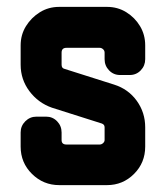

<svg xmlns="http://www.w3.org/2000/svg" viewBox="-20 -538 483 558"><path d="M402 -112Q402 -65 369.5 -32.5Q337 0 291 0H152Q106 0 73 -32.5Q40 -65 40 -112V-153Q40 -172 53.5 -185.5Q67 -199 86 -199H114Q133 -199 146 -185.5Q159 -172 159 -153V-131Q159 -118 173 -118H270Q275 -118 279.5 -122Q284 -126 284 -131V-168Q284 -176 276 -179L131 -225Q91 -239 65.5 -273Q40 -307 40 -350V-406Q40 -437 55.5 -462Q71 -487 96 -502.5Q121 -518 152 -518H291Q322 -518 347 -502.5Q372 -487 387 -462Q402 -437 402 -406V-366Q402 -347 389 -333.5Q376 -320 357 -320H329Q310 -320 297 -333.5Q284 -347 284 -366V-385Q284 -391 279.5 -395Q275 -399 270 -399H173Q159 -399 159 -385V-350Q159 -340 167 -338L312 -292Q353 -279 377.5 -245Q402 -211 402 -168Z"/></svg>

Font: Monomaniac One
Style: Regular
Weight: 400
Version: Version 1.000; ttfautohint (v1.8.3)